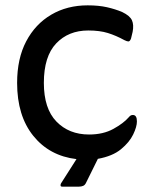

<svg xmlns="http://www.w3.org/2000/svg" viewBox="-20 -586 551 718"><path d="M346 8 302 97Q298 106 291 109Q284 112 275 112H213Q207 112 206.5 108Q206 104 208 100L266 9Q165 -3 104.5 -78Q44 -153 44 -276Q44 -367 78 -431.5Q112 -496 171.5 -531Q231 -566 308 -566Q349 -566 380 -559Q411 -552 437 -541Q466 -527 473.5 -510Q481 -493 476 -467L470 -442Q466 -431 460 -431Q455 -431 445 -436Q414 -453 383.5 -462.5Q353 -472 310 -472Q236 -472 190 -423.5Q144 -375 144 -276Q144 -180 191 -131.5Q238 -83 313 -83Q366 -83 404 -104Q442 -125 461 -147Q466 -153 469.5 -154.5Q473 -156 477 -156Q492 -156 492 -132Q492 -112 478 -83Q464 -54 432.5 -28Q401 -2 346 8Z"/></svg>

Font: Zain
Style: Bold
Weight: 700
Designer: Zain,Boutros
Foundry: Mobile Telecommunications Company (Zain), 2024
Version: Version 1.50; ttfautohint (v1.8.4)